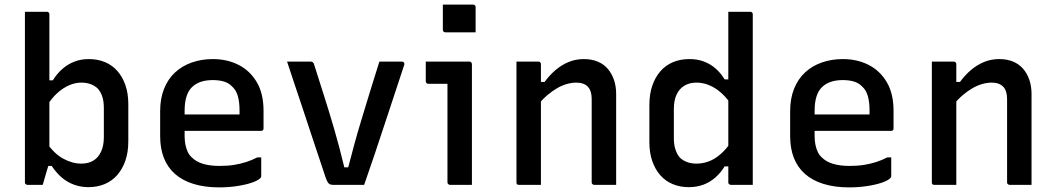

<svg xmlns="http://www.w3.org/2000/svg" viewBox="-20 -801 4570 832"><path d="M165 0Q156 0 144 0Q132 0 119.5 0Q107 0 99 0Q96 0 93.5 -1.5Q91 -3 89.5 -5Q88 -7 88 -11Q88 -88 88 -164Q88 -240 88 -317Q88 -394 88 -470.5Q88 -547 88 -623Q88 -655 88 -687Q88 -719 88 -750Q100 -750 111.5 -750Q123 -750 135 -750Q147 -750 158.5 -750Q170 -750 183 -750Q187 -750 189 -748.5Q191 -747 192.5 -745Q194 -743 194 -739Q194 -658 194 -578Q194 -498 194 -418.5Q194 -339 194 -259Q194 -179 194 -98Q194 -98 191 -87.5Q188 -77 183.5 -63Q179 -49 175 -34Q171 -19 168 -9.5Q165 0 165 0ZM168 -82 179 -187Q213 -136 253 -114Q293 -92 332 -92Q363 -92 384.5 -105Q406 -118 418 -144Q430 -170 430 -206V-333Q430 -362 423 -383Q416 -404 403 -418Q390 -430 372.5 -436.5Q355 -443 332 -443Q306 -443 279.5 -431.5Q253 -420 228 -397.5Q203 -375 181 -339V-453H209Q227 -482 250.5 -502.5Q274 -523 302.5 -534Q331 -545 365 -545Q403 -545 434.5 -532Q466 -519 488.5 -493.5Q511 -468 523.5 -432Q536 -396 536 -350V-189Q536 -142 523.5 -105.5Q511 -69 488.5 -43Q466 -17 434 -3.5Q402 10 363 10Q331 10 301.5 -0.5Q272 -11 248 -31.5Q224 -52 204 -82Z M902 -545Q965 -545 1014.5 -519.5Q1064 -494 1093 -444.5Q1122 -395 1122 -321V-244Q1122 -241 1120.5 -238.5Q1119 -236 1117 -235Q1115 -234 1111 -234H861Q845 -234 828 -234Q811 -234 794 -234H760L751 -305H1018Q1018 -310 1018 -314.5Q1018 -319 1018 -323Q1018 -359 1010.5 -385Q1003 -411 986 -426Q972 -441 951 -447.5Q930 -454 902 -454Q843 -454 811.5 -423Q780 -392 780 -321V-211Q780 -191 783.5 -174Q787 -157 793.5 -143Q800 -129 811 -119Q830 -100 860 -91Q890 -82 931 -82Q967 -82 994.5 -86.5Q1022 -91 1047 -99Q1072 -107 1095 -119H1112Q1112 -98 1112 -77.5Q1112 -57 1112 -37Q1112 -35 1111 -33Q1110 -31 1108 -29Q1097 -18 1070 -9Q1043 0 1006 5.5Q969 11 930 11Q867 11 818.5 -4Q770 -19 738 -47.5Q706 -76 690 -117Q674 -158 674 -211V-319Q674 -374 691 -416.5Q708 -459 739 -487.5Q770 -516 812 -530.5Q854 -545 902 -545Z M1327 -534Q1331 -534 1333.5 -532.5Q1336 -531 1338 -528.5Q1340 -526 1341 -522Q1362 -455 1384 -386.5Q1406 -318 1428 -242.5Q1450 -167 1472 -76H1489Q1503 -130 1516.5 -179.5Q1530 -229 1544 -274.5Q1558 -320 1571 -363.5Q1584 -407 1597.5 -449.5Q1611 -492 1624 -534Q1648 -534 1672.5 -534Q1697 -534 1721 -534Q1726 -534 1728.5 -532Q1731 -530 1732 -526.5Q1733 -523 1731 -518Q1710 -454 1688.5 -389Q1667 -324 1645.5 -259Q1624 -194 1602.5 -129.5Q1581 -65 1558 0Q1523 0 1488 0Q1453 0 1423 0Q1415 0 1409.5 -2.5Q1404 -5 1400 -11.5Q1396 -18 1391 -32Q1376 -78 1359.5 -126.5Q1343 -175 1326.5 -225.5Q1310 -276 1293 -327Q1276 -378 1258.5 -430Q1241 -482 1224 -534Q1250 -534 1275.5 -534Q1301 -534 1327 -534Z M1919 -11Q1919 -45 1919 -87.5Q1919 -130 1919 -177Q1919 -224 1919 -271Q1919 -318 1919 -361Q1919 -404 1919 -438H1908Q1900 -438 1891 -438Q1882 -438 1872.5 -438Q1863 -438 1854 -438Q1845 -438 1836 -438Q1831 -438 1828 -441Q1825 -444 1825 -449Q1825 -470 1825 -491.5Q1825 -513 1825 -534Q1842 -534 1861.5 -534Q1881 -534 1902 -534Q1923 -534 1943.5 -534Q1964 -534 1982.5 -534Q2001 -534 2014 -534Q2018 -534 2020 -532.5Q2022 -531 2023.5 -528.5Q2025 -526 2025 -523Q2025 -473 2025 -418.5Q2025 -364 2025 -308Q2025 -252 2025 -198Q2025 -144 2025 -94Q2025 -79 2025 -63Q2025 -47 2025 -31.5Q2025 -16 2025 0Q2000 0 1978 0Q1956 0 1930 0Q1926 0 1922.5 -3Q1919 -6 1919 -11ZM1899 -781Q1915 -781 1931.5 -781Q1948 -781 1964.5 -781Q1981 -781 1997.5 -781Q2014 -781 2030 -781Q2035 -781 2038 -778Q2041 -775 2041 -770V-661Q2025 -661 2008.5 -661Q1992 -661 1975.5 -661Q1959 -661 1942.5 -661Q1926 -661 1910 -661Q1905 -661 1902 -664Q1899 -667 1899 -672Z M2650 0Q2625 0 2603 0Q2581 0 2555 0Q2552 0 2549.5 -1.5Q2547 -3 2545.5 -5Q2544 -7 2544 -11Q2544 -71 2544 -131.5Q2544 -192 2544 -252Q2544 -312 2544 -372Q2544 -408 2527 -425.5Q2510 -443 2477 -443Q2458 -443 2436.5 -437Q2415 -431 2393.5 -418.5Q2372 -406 2350.5 -387.5Q2329 -369 2308 -343V-446H2340Q2362 -476 2388 -498Q2414 -520 2444.5 -532.5Q2475 -545 2510 -545Q2543 -545 2569 -534.5Q2595 -524 2613 -503.5Q2631 -483 2640.5 -455Q2650 -427 2650 -394Q2650 -346 2650 -297Q2650 -248 2650 -199.5Q2650 -151 2650 -102Q2650 -76 2650 -50.5Q2650 -25 2650 0ZM2324 0Q2307 0 2292 0Q2277 0 2261 0Q2245 0 2229 0Q2226 0 2224 -0.5Q2222 -1 2220.5 -2.5Q2219 -4 2218.5 -6Q2218 -8 2218 -11Q2218 -64 2218 -117.5Q2218 -171 2218 -223.5Q2218 -276 2218 -329Q2218 -382 2218 -435Q2218 -466 2218 -491.5Q2218 -517 2218 -534Q2236 -534 2252 -534Q2268 -534 2283 -534Q2298 -534 2313 -534Q2317 -534 2319 -532.5Q2321 -531 2322.5 -529Q2324 -527 2324 -523Q2324 -436 2324 -349Q2324 -262 2324 -174.5Q2324 -87 2324 0Z M2967 -545Q3002 -545 3030 -534.5Q3058 -524 3080.5 -504.5Q3103 -485 3120 -457H3151V-345Q3117 -395 3078 -419Q3039 -443 2998 -443Q2968 -443 2946 -430Q2924 -417 2912 -391.5Q2900 -366 2900 -329V-202Q2900 -173 2907.5 -151.5Q2915 -130 2927 -117Q2940 -105 2958 -98.5Q2976 -92 2998 -92Q3025 -92 3051 -101.5Q3077 -111 3102.5 -133Q3128 -155 3151 -190V-80H3120Q3103 -52 3079.5 -31.5Q3056 -11 3027.5 -0.5Q2999 10 2965 10Q2927 10 2895.5 -3Q2864 -16 2841.5 -41.5Q2819 -67 2806.5 -103Q2794 -139 2794 -185V-346Q2794 -393 2806.5 -429.5Q2819 -466 2841.5 -492Q2864 -518 2896 -531.5Q2928 -545 2967 -545ZM3231 -750Q3235 -750 3237 -748.5Q3239 -747 3240.5 -745Q3242 -743 3242 -739Q3242 -663 3242 -584.5Q3242 -506 3242 -428Q3242 -350 3242 -274.5Q3242 -199 3242 -128Q3242 -92 3242 -60Q3242 -28 3242 0Q3231 0 3219 0Q3207 0 3195 0Q3183 0 3171 0Q3159 0 3147 0Q3144 0 3141.5 -1.5Q3139 -3 3137.5 -5Q3136 -7 3136 -11Q3136 -91 3136 -171Q3136 -251 3136 -330.5Q3136 -410 3136 -490Q3136 -570 3136 -650Q3136 -675 3136 -700Q3136 -725 3136 -750Q3148 -750 3160 -750Q3172 -750 3184 -750Q3196 -750 3208 -750Q3220 -750 3231 -750Z M3632 -545Q3695 -545 3744.5 -519.5Q3794 -494 3823 -444.5Q3852 -395 3852 -321V-244Q3852 -241 3850.5 -238.5Q3849 -236 3847 -235Q3845 -234 3841 -234H3591Q3575 -234 3558 -234Q3541 -234 3524 -234H3490L3481 -305H3748Q3748 -310 3748 -314.5Q3748 -319 3748 -323Q3748 -359 3740.5 -385Q3733 -411 3716 -426Q3702 -441 3681 -447.5Q3660 -454 3632 -454Q3573 -454 3541.5 -423Q3510 -392 3510 -321V-211Q3510 -191 3513.5 -174Q3517 -157 3523.5 -143Q3530 -129 3541 -119Q3560 -100 3590 -91Q3620 -82 3661 -82Q3697 -82 3724.5 -86.5Q3752 -91 3777 -99Q3802 -107 3825 -119H3842Q3842 -98 3842 -77.5Q3842 -57 3842 -37Q3842 -35 3841 -33Q3840 -31 3838 -29Q3827 -18 3800 -9Q3773 0 3736 5.5Q3699 11 3660 11Q3597 11 3548.5 -4Q3500 -19 3468 -47.5Q3436 -76 3420 -117Q3404 -158 3404 -211V-319Q3404 -374 3421 -416.5Q3438 -459 3469 -487.5Q3500 -516 3542 -530.5Q3584 -545 3632 -545Z M4450 0Q4425 0 4403 0Q4381 0 4355 0Q4352 0 4349.5 -1.5Q4347 -3 4345.5 -5Q4344 -7 4344 -11Q4344 -71 4344 -131.5Q4344 -192 4344 -252Q4344 -312 4344 -372Q4344 -408 4327 -425.5Q4310 -443 4277 -443Q4258 -443 4236.5 -437Q4215 -431 4193.5 -418.5Q4172 -406 4150.5 -387.5Q4129 -369 4108 -343V-446H4140Q4162 -476 4188 -498Q4214 -520 4244.5 -532.5Q4275 -545 4310 -545Q4343 -545 4369 -534.5Q4395 -524 4413 -503.5Q4431 -483 4440.5 -455Q4450 -427 4450 -394Q4450 -346 4450 -297Q4450 -248 4450 -199.5Q4450 -151 4450 -102Q4450 -76 4450 -50.5Q4450 -25 4450 0ZM4124 0Q4107 0 4092 0Q4077 0 4061 0Q4045 0 4029 0Q4026 0 4024 -0.5Q4022 -1 4020.5 -2.5Q4019 -4 4018.5 -6Q4018 -8 4018 -11Q4018 -64 4018 -117.5Q4018 -171 4018 -223.5Q4018 -276 4018 -329Q4018 -382 4018 -435Q4018 -466 4018 -491.5Q4018 -517 4018 -534Q4036 -534 4052 -534Q4068 -534 4083 -534Q4098 -534 4113 -534Q4117 -534 4119 -532.5Q4121 -531 4122.5 -529Q4124 -527 4124 -523Q4124 -436 4124 -349Q4124 -262 4124 -174.5Q4124 -87 4124 0Z"/></svg>

Font: Recursive Medium
Style: Regular
Weight: 500
Version: Version 1.085